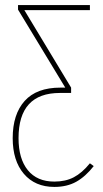

<svg xmlns="http://www.w3.org/2000/svg" viewBox="-20 -539 406 756"><path d="M349 115Q317 156 280.5 176.5Q244 197 194 197Q118 197 74 145.5Q30 94 30 5Q30 -89 77 -141.5Q124 -194 218 -194H237L51 -501V-519H334V-499H76L260 -194V-173H216Q53 -173 53 5Q53 86 89.5 131Q126 176 194 176Q238 176 270.5 159Q303 142 334 104Z"/></svg>

Font: Fira Sans Extra Condensed Thin
Style: Regular
Weight: 250
Width: 1
Designer: Carrois Corporate & Edenspiekermann AG
Foundry: Carrois Corporate GbR & Edenspiekermann AG
Version: Version 4.203